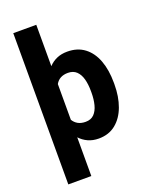

<svg xmlns="http://www.w3.org/2000/svg" viewBox="-172 -842 899 1137"><g transform="rotate(-20 277.5 -273.5)"><path d="M318.4 -538.1Q382.8 -538.1 426.8 -504.6Q470.7 -471.2 493.2 -411.1Q515.6 -351.1 515.6 -270.5V-260.3Q515.6 -183.1 493.2 -122.1Q470.7 -61 427 -25.6Q383.3 9.8 319.8 9.8Q282.2 9.8 252.7 -3.7Q223.1 -17.1 201.2 -41V203.1H56.2V-750H201.2V-489.3Q223.1 -512.7 252.2 -525.4Q281.2 -538.1 318.4 -538.1ZM371.1 -260.3V-270.5Q371.1 -313.5 362.1 -346.7Q353 -379.9 332.8 -399.2Q312.5 -418.5 279.3 -418.5Q224.6 -418.5 201.2 -376.5V-151.4Q212.9 -131.8 232.4 -120.8Q252 -109.9 280.3 -109.9Q314 -109.9 333.7 -130.1Q353.5 -150.4 362.3 -184.6Q371.1 -218.8 371.1 -260.3Z"/></g></svg>

Font: Robert Sans Black
Style: Regular
Weight: 900
Designer: Christian Robertson (extended by Adam Twardoch)
Foundry: Google
Version: Version 12.135;April 2, 2019;FontCreator 11.5.0.2425 64-bit;